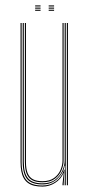

<svg xmlns="http://www.w3.org/2000/svg" viewBox="-20 -685 331 710"><path d="M137 5Q119.8 5 106.4 1.8Q93 -1.5 83.5 -8.4Q74 -15.2 67.9 -25.9Q61.8 -36.5 58.9 -51.5Q56 -66.5 56 -86V-600H60V-86Q60 -62.8 64.4 -46.1Q68.8 -29.5 77.9 -19.1Q87 -8.8 101.8 -3.9Q116.5 1 137 1Q165 1 186.6 -14.6Q208.2 -30.2 217.2 -57.5H219.2L215.5 -6V0H211.2V-4.8L215.5 -44.5H214.5Q205.2 -22.5 183.9 -8.8Q162.5 5 137 5ZM227.2 0V-600H231.2V0ZM137 -11Q119.5 -11 107.1 -15.2Q94.8 -19.5 87 -28.5Q79.2 -37.5 75.6 -51.8Q72 -66 72 -86V-600H76V-86Q76 -60.5 82.2 -44.9Q88.5 -29.2 101.9 -22.1Q115.2 -15 137 -15Q163.8 -15 180.1 -27.1Q196.5 -39.2 203.9 -57Q211.2 -74.8 211.2 -91.2V-600H215.2V-91.2Q215.2 -74.5 207.6 -55.8Q200 -37 182.9 -24Q165.8 -11 137 -11ZM137 -3Q97.8 -3 80.9 -22.2Q64 -41.5 64 -86V-600H68V-86Q68 -43.8 84 -25.4Q100 -7 137 -7Q166.5 -7 184.5 -21Q202.5 -35 210.9 -54.8Q219.2 -74.5 219.2 -91.2V-600H223.2V0H219.2V-10L221.2 -72.2H219.2Q215 -46.2 193 -24.6Q171 -3 137 -3ZM160 -661V-665H180V-661ZM110 -645V-649H130V-645ZM110 -653V-657H130V-653ZM110 -661V-665H130V-661ZM160 -645V-649H180V-645ZM160 -653V-657H180V-653Z"/></svg>

Font: Big Shoulders Inline Thin
Style: Regular
Weight: 100
Designer: Patric King
Foundry: XO Type Co
Version: Version 2.002